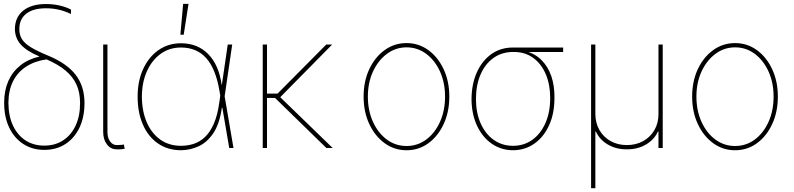

<svg xmlns="http://www.w3.org/2000/svg" viewBox="-20 -781 4187 1013"><path d="M58.6 -627.9Q59.1 -689.9 102.5 -724.9Q146 -759.8 222.7 -759.8Q258.8 -759.8 293.2 -752.2Q327.6 -744.6 354.5 -730.5V-707Q323.7 -722.2 291 -729.7Q258.3 -737.3 222.7 -737.3Q154.8 -737.3 118.2 -708.5Q81.5 -679.7 82 -626Q82 -597.2 95.7 -574.7Q109.4 -552.2 142.8 -531.7Q176.3 -511.2 234.4 -487.3Q332.5 -446.8 378.9 -386.7Q425.3 -326.7 425.8 -239.3V-237.3Q425.8 -163.1 399.2 -107.4Q372.6 -51.8 325 -21Q277.3 9.8 213.9 9.8Q150.9 9.8 103 -21.2Q55.2 -52.2 28.6 -107.9Q2 -163.6 2 -237.3V-240.2Q2 -303.7 23.9 -353.3Q45.9 -402.8 87.4 -436Q128.9 -469.2 187.5 -482.4V-483.4Q120.1 -511.7 89.6 -546.1Q59.1 -580.6 58.6 -627.9ZM24.4 -240.2V-237.3Q24.9 -169.4 48.3 -118.9Q71.8 -68.4 114.3 -40.5Q156.7 -12.7 213.9 -12.7Q271 -12.7 313.5 -40.8Q356 -68.8 379.4 -119.4Q402.8 -169.9 402.3 -237.3V-239.3Q402.3 -293 383.8 -334.2Q365.2 -375.5 326.4 -408.2Q287.6 -440.9 225.6 -467.8Q161.6 -458.5 116.7 -428.7Q71.8 -398.9 48.3 -351.3Q24.9 -303.7 24.4 -240.2Z M524.4 -545.9H546.9V-85Q546.9 -53.7 560.8 -34.7Q574.7 -15.6 595.7 -15.6Q612.8 -15.6 622.8 -16.8Q632.8 -18.1 633.8 -18.6L637.7 3.9Q636.7 4.4 625.5 5.9Q614.3 7.3 595.7 6.8Q564.5 7.3 544.4 -18.8Q524.4 -44.9 524.4 -85Z M934.6 11.7Q864.3 11.2 813 -24.4Q761.7 -60.1 733.9 -123.8Q706.1 -187.5 706.1 -271.5Q706.1 -353.5 735.4 -417Q764.6 -480.5 816.2 -516.6Q867.7 -552.7 934.6 -552.7Q1022.5 -552.7 1078.6 -495.6Q1134.8 -438.5 1149.4 -334H1155.3L1165 -274.4L1211.9 0H1189.5L1137.7 -302.7Q1127.9 -360.4 1110.6 -403.1Q1093.3 -445.8 1068.4 -473.9Q1043.5 -502 1010 -516.1Q976.6 -530.3 934.6 -530.3Q874 -530.3 827.9 -497.1Q781.7 -463.9 755.4 -405.5Q729 -347.2 728.5 -271.5Q729 -194.3 754.4 -135.7Q779.8 -77.1 825.9 -44.4Q872.1 -11.7 934.6 -11.7Q970.2 -11.7 1002.4 -22.2Q1034.7 -32.7 1061.5 -58.1Q1088.4 -83.5 1107.9 -127.7Q1127.4 -171.9 1136.7 -238.3L1181.6 -545.9H1205.1L1165 -271.5L1156.2 -211.9H1150.4Q1138.2 -126.5 1105.2 -77.9Q1072.3 -29.3 1027.6 -9Q982.9 11.2 934.6 11.7ZM931.6 -597.7 946.3 -760.7H974.6L949.2 -597.7Z M1388.7 -545.9V0H1366.2V-545.9ZM1732.4 -545.9 1454.1 -263.7 1374 -264.6V-287.1H1444.3L1701.2 -545.9ZM1702.1 0 1425.8 -269.5 1452.1 -274.4 1735.4 0Z M2125 11.7Q2060.5 11.7 2009.3 -25.6Q1958 -63 1928.2 -127Q1898.4 -190.9 1898.4 -271.5Q1898.4 -352.1 1928.2 -415.8Q1958 -479.5 2009.3 -516.6Q2060.5 -553.7 2125 -553.7Q2189 -553.7 2240 -516.6Q2291 -479.5 2320.8 -415.5Q2350.6 -351.6 2350.6 -271.5Q2350.6 -190.9 2321 -127Q2291.5 -63 2240.5 -25.6Q2189.5 11.7 2125 11.7ZM2125 -10.7Q2183.1 -10.7 2229 -44.9Q2274.9 -79.1 2301.5 -138.2Q2328.1 -197.3 2328.1 -271.5Q2328.1 -345.2 2301.3 -404.1Q2274.4 -462.9 2228.5 -497.1Q2182.6 -531.2 2125 -531.2Q2067.4 -531.2 2021.2 -496.8Q1975.1 -462.4 1948 -403.8Q1920.9 -345.2 1920.9 -271.5Q1920.9 -197.3 1947.8 -138.2Q1974.6 -79.1 2020.8 -44.9Q2066.9 -10.7 2125 -10.7Z M2467.8 -257.8V-258.8Q2468.3 -336.9 2495.4 -398.2Q2522.5 -459.5 2571.5 -494.9Q2620.6 -530.3 2686.5 -530.3Q2698.2 -527.8 2707.5 -525.1Q2716.8 -522.5 2727.1 -519.3Q2737.3 -516.1 2752 -511.7Q2803.2 -498 2837.4 -463.6Q2871.6 -429.2 2888.7 -379.2Q2905.8 -329.1 2905.3 -267.6V-265.6Q2905.8 -184.1 2877.7 -121.6Q2849.6 -59.1 2800.3 -23.9Q2751 11.2 2686.5 11.7Q2623 11.2 2573.7 -23.4Q2524.4 -58.1 2496.3 -118.9Q2468.3 -179.7 2467.8 -257.8ZM2491.2 -258.8V-257.8Q2491.2 -186 2515.9 -130.4Q2540.5 -74.7 2584.7 -43.2Q2628.9 -11.7 2686.5 -11.7Q2744.6 -11.7 2788.8 -43.5Q2833 -75.2 2857.9 -132.1Q2882.8 -189 2882.8 -262.7V-264.6Q2882.8 -334.5 2859.6 -389.4Q2836.4 -444.3 2793 -475.8Q2749.5 -507.3 2689.5 -506.8Q2628.4 -507.3 2583.7 -475.3Q2539.1 -443.4 2515.1 -387.2Q2491.2 -331.1 2491.2 -258.8ZM2951.2 -530.3V-506.8H2686.5V-530.3Z M3098.6 211.9V-545.9H3121.1V-178.7Q3121.6 -131.3 3142.8 -94.5Q3164.1 -57.6 3201.7 -36.6Q3239.3 -15.6 3287.1 -15.6Q3335.9 -15.6 3373.5 -36.6Q3411.1 -57.6 3432.6 -94.5Q3454.1 -131.3 3454.1 -178.7V-545.9H3476.6V0H3454.1V-86.9H3451.2Q3431.6 -43.9 3387.7 -18.3Q3343.8 7.3 3287.1 6.8Q3231 7.3 3187.3 -18.3Q3143.6 -43.9 3124 -86.9H3121.1V211.9Z M3858.4 11.7Q3793.9 11.7 3742.7 -25.6Q3691.4 -63 3661.6 -127Q3631.8 -190.9 3631.8 -271.5Q3631.8 -352.1 3661.6 -415.8Q3691.4 -479.5 3742.7 -516.6Q3793.9 -553.7 3858.4 -553.7Q3922.4 -553.7 3973.4 -516.6Q4024.4 -479.5 4054.2 -415.5Q4084 -351.6 4084 -271.5Q4084 -190.9 4054.4 -127Q4024.9 -63 3973.9 -25.6Q3922.9 11.7 3858.4 11.7ZM3858.4 -10.7Q3916.5 -10.7 3962.4 -44.9Q4008.3 -79.1 4034.9 -138.2Q4061.5 -197.3 4061.5 -271.5Q4061.5 -345.2 4034.7 -404.1Q4007.8 -462.9 3961.9 -497.1Q3916 -531.2 3858.4 -531.2Q3800.8 -531.2 3754.6 -496.8Q3708.5 -462.4 3681.4 -403.8Q3654.3 -345.2 3654.3 -271.5Q3654.3 -197.3 3681.2 -138.2Q3708 -79.1 3754.2 -44.9Q3800.3 -10.7 3858.4 -10.7Z"/></svg>

Font: Inter Tight Thin
Style: Regular
Weight: 250
Designer: Rasmus Andersson
Foundry: rsms
Version: Version 3.004